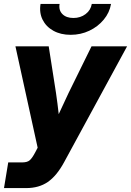

<svg xmlns="http://www.w3.org/2000/svg" viewBox="-34 -751 665 975"><path d="M-13.7 204.1 7.8 73.7H79.1Q105.5 73.7 117.9 62Q130.4 50.3 145 22.5L157.2 -1L44.4 -515.6H213.4L250.5 -278.3Q254.4 -251.5 257.8 -224.9Q261.2 -198.2 264.2 -171.4Q289.1 -226.6 314 -278.3L430.7 -515.6H611.3L291.5 72.8Q253.9 142.1 208.7 173.1Q163.6 204.1 99.1 204.1ZM324.7 -574.2Q273.9 -574.2 236.8 -595Q199.7 -615.7 182.1 -651.4Q164.6 -687 171.9 -731H268.6Q263.2 -699.2 283 -679.4Q302.7 -659.7 338.9 -659.7Q374.5 -659.7 400.6 -679.4Q426.8 -699.2 432.1 -731H529.8Q522.5 -687 492.9 -651.4Q463.4 -615.7 419.7 -595Q376 -574.2 324.7 -574.2Z"/></svg>

Font: Inter Display ExtraBold
Style: Italic
Weight: 800
Italic angle: -9.39999°
Designer: Rasmus Andersson
Foundry: rsms
Version: Version 4.000;git-a52131595